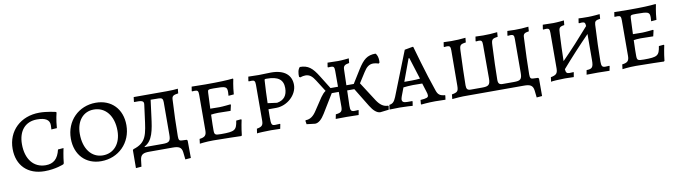

<svg xmlns="http://www.w3.org/2000/svg" viewBox="-33 -1039 5976 1692"><g transform="rotate(-10 2955.0 -192.5)"><path d="M286 9C385 9 457 -22 457 -22L463 -30C468 -89 484 -163 484 -163L434 -159C415 -77 374 -41 304 -41C197 -41 129 -125 129 -259C129 -380 193 -452 297 -452C372 -452 409 -429 409 -382C409 -363 407 -343 407 -343L457 -346C462 -422 478 -482 478 -482L474 -488C474 -488 396 -507 328 -507C160 -507 41 -394 41 -233C41 -84 136 9 286 9Z M792 9C948 9 1065 -108 1065 -266C1065 -411 972 -507 832 -507C678 -507 562 -391 562 -233C562 -88 654 9 792 9ZM816 -39C715 -39 647 -126 647 -260C647 -376 710 -451 805 -451C909 -451 979 -365 979 -231C979 -115 913 -39 816 -39Z M1573 -38 1566 -46 1520 -48C1500 -49 1494 -58 1494 -91C1494 -171 1499 -320 1505 -420C1507 -448 1518 -456 1563 -462L1567 -503C1542 -500 1505 -498 1467 -498H1171L1166 -459L1168 -454C1232 -456 1252 -451 1252 -425C1252 -421 1252 -418 1251 -414L1238 -315C1217 -153 1211 -83 1089 -46L1083 -38L1082 122L1132 118L1139 59C1145 10 1171 0 1224 0H1432C1485 0 1512 10 1517 59L1524 122L1574 118ZM1423 -116C1423 -58 1408 -47 1352 -47H1191L1190 -52C1265 -89 1280 -183 1295 -302L1314 -449L1386 -448C1414 -448 1424 -438 1424 -409Z M1674 8C1674 8 1730 0 1795 0C1879 0 2045 5 2045 5L2051 0C2058 -70 2073 -136 2073 -136L2069 -141L2025 -137C2012 -53 1997 -43 1874 -43C1818 -43 1813 -48 1813 -90C1813 -115 1813 -151 1816 -227C1830 -229 1854 -232 1879 -232C1922 -232 1991 -230 1991 -230L2003 -282L1999 -287C1999 -287 1929 -279 1900 -279L1818 -280L1824 -422C1825 -449 1828 -451 1878 -451C1988 -451 1998 -446 1998 -397C1998 -386 1996 -364 1996 -364L2044 -368C2049 -440 2063 -502 2063 -502L2060 -507C2007 -501 1940 -498 1813 -498C1761 -498 1690 -500 1690 -500L1684 -462L1686 -458C1686 -458 1704 -459 1713 -459C1737 -459 1743 -451 1743 -417L1742 -100C1742 -55 1728 -40 1679 -34Z M2186 6C2187 4 2268 0 2312 0C2340 0 2394 2 2394 2L2402 -38L2400 -42C2400 -42 2373 -40 2357 -40C2325 -40 2321 -49 2321 -116L2322 -186H2391C2490 -186 2581 -269 2581 -359C2581 -444 2523 -501 2400 -501C2400 -501 2315 -498 2291 -498C2259 -498 2202 -500 2197 -500L2191 -462L2194 -458C2194 -458 2211 -459 2222 -459C2244 -459 2251 -450 2251 -417L2250 -99C2250 -55 2238 -43 2192 -35ZM2407 -229 2324 -240C2325 -304 2329 -377 2333 -442C2334 -454 2336 -454 2354 -454C2455 -454 2500 -420 2500 -345C2500 -278 2469 -239 2407 -229Z M3366 -34C3324 -34 3294 -58 3266 -100L3156 -271L3214 -362C3238 -400 3262 -423 3301 -423C3315 -423 3330 -420 3349 -414L3357 -421C3358 -426 3358 -432 3358 -437C3358 -463 3352 -490 3336 -505C3261 -505 3225 -473 3175 -394L3101 -275H3035L3039 -417C3040 -447 3052 -457 3093 -464L3097 -505C3087 -504 3036 -498 3002 -498C2973 -498 2912 -500 2906 -500L2900 -462L2903 -458C2903 -458 2920 -459 2930 -459C2954 -459 2960 -450 2960 -417V-275H2893L2819 -394C2770 -473 2733 -505 2659 -505C2640 -487 2635 -451 2637 -421L2646 -414C2665 -420 2680 -423 2694 -423C2733 -423 2756 -400 2780 -362L2846 -258C2829 -247 2815 -231 2800 -210L2727 -100C2700 -58 2670 -34 2629 -34L2625 -29L2630 2L2705 11C2736 11 2766 -16 2794 -62L2896 -229H2959V-99C2959 -55 2948 -44 2899 -39L2891 1C2898 1 2951 0 2990 0C3025 0 3089 2 3096 2L3103 -38L3101 -42C3100 -42 3081 -40 3065 -40C3037 -40 3029 -51 3030 -93L3034 -229H3098L3200 -62C3228 -16 3259 11 3289 11L3365 2L3370 -29Z M3656 7C3656 7 3717 0 3782 0C3812 0 3873 2 3873 2L3878 -34L3876 -38C3831 -42 3814 -55 3801 -93C3744 -254 3674 -506 3674 -506L3667 -507L3596 -494L3439 -97C3422 -56 3407 -43 3378 -39L3372 2C3372 2 3423 0 3464 0C3518 0 3579 5 3579 5L3585 -33L3582 -37H3539C3506 -37 3492 -45 3492 -67C3492 -73 3495 -82 3499 -95L3527 -169C3546 -171 3583 -175 3613 -175C3635 -175 3676 -175 3696 -174L3720 -97C3725 -84 3727 -72 3727 -63C3727 -44 3712 -38 3656 -34L3653 2ZM3543 -216 3616 -414H3623L3684 -220C3665 -218 3632 -216 3611 -216Z M4710 -46 4664 -48C4644 -49 4638 -58 4638 -91C4638 -158 4643 -303 4649 -420C4650 -450 4661 -458 4701 -464L4704 -505C4664 -500 4623 -498 4582 -498C4560 -498 4537 -499 4515 -500L4509 -462L4511 -457C4521 -458 4529 -459 4536 -459C4564 -459 4568 -449 4568 -418L4567 -116C4567 -58 4552 -47 4494 -47H4393C4364 -47 4353 -58 4353 -92C4353 -156 4358 -298 4363 -398C4365 -450 4371 -457 4422 -464L4425 -505C4382 -500 4341 -498 4298 -498C4276 -498 4253 -499 4230 -500L4224 -462L4226 -457C4234 -458 4247 -459 4253 -459C4277 -459 4283 -450 4283 -417V-117C4283 -58 4267 -47 4209 -47H4109C4079 -47 4069 -58 4069 -92C4069 -156 4074 -299 4078 -398C4080 -450 4086 -457 4137 -464L4141 -505C4098 -500 4056 -498 4014 -498C3991 -498 3968 -499 3945 -500L3939 -462L3941 -457C3949 -458 3962 -459 3968 -459C3993 -459 3999 -450 3999 -417L3997 -99C3996 -52 3988 -43 3937 -34L3933 7C3974 3 4013 0 4033 0H4575C4628 0 4655 10 4661 59L4668 122L4717 118V-38Z M5346 -42C5346 -42 5327 -40 5311 -40C5283 -40 5276 -51 5276 -93C5276 -163 5281 -314 5287 -420C5289 -450 5298 -458 5339 -464L5342 -505C5342 -505 5277 -498 5238 -498C5210 -498 5152 -499 5152 -500L5146 -462L5148 -457C5148 -457 5166 -459 5175 -459C5199 -459 5205 -451 5206 -422C5125 -329 5042 -238 4957 -152C4958 -224 4962 -323 4966 -398C4968 -448 4972 -457 5018 -464L5022 -505C5022 -505 4962 -498 4925 -498C4893 -498 4832 -500 4832 -500L4826 -462L4828 -457C4828 -457 4846 -459 4855 -459C4880 -459 4886 -450 4886 -417L4885 -99C4884 -55 4872 -42 4822 -32L4817 8C4818 5 4895 0 4943 0C4973 0 5021 2 5021 2L5028 -38L5026 -42C5026 -42 5007 -40 4991 -40C4966 -40 4958 -49 4956 -80C5037 -173 5120 -263 5206 -351L5205 -118C5205 -54 5194 -40 5143 -39L5136 1L5236 0C5276 0 5341 2 5341 2L5349 -38Z M5456 8C5456 8 5512 0 5577 0C5661 0 5827 5 5827 5L5833 0C5840 -70 5855 -136 5855 -136L5851 -141L5807 -137C5794 -53 5779 -43 5656 -43C5600 -43 5595 -48 5595 -90C5595 -115 5595 -151 5598 -227C5612 -229 5636 -232 5661 -232C5704 -232 5773 -230 5773 -230L5785 -282L5781 -287C5781 -287 5711 -279 5682 -279L5600 -280L5606 -422C5607 -449 5610 -451 5660 -451C5770 -451 5780 -446 5780 -397C5780 -386 5778 -364 5778 -364L5826 -368C5831 -440 5845 -502 5845 -502L5842 -507C5789 -501 5722 -498 5595 -498C5543 -498 5472 -500 5472 -500L5466 -462L5468 -458C5468 -458 5486 -459 5495 -459C5519 -459 5525 -451 5525 -417L5524 -100C5524 -55 5510 -40 5461 -34Z"/></g></svg>

Font: Alegreya SC
Style: Regular
Weight: 400
Designer: Juan Pablo del Peral
Foundry: Huerta Tipografica
Version: Version 2.007;PS 002.007;hotconv 1.0.88;makeotf.lib2.5.64775